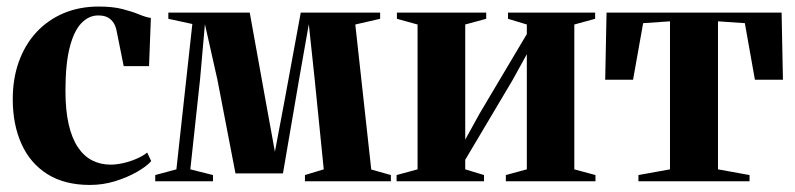

<svg xmlns="http://www.w3.org/2000/svg" viewBox="-20 -540 2367 572"><path d="M248 11Q172.5 11 121.2 -21.2Q70 -53.5 44 -111.2Q18 -169 18 -244.5Q18 -306.5 36.5 -357.2Q55 -408 89 -444.5Q123 -481 170 -500.8Q217 -520.5 274 -520.5Q316 -520.5 345 -513Q374 -505.5 394.5 -497Q415 -488.5 429.5 -486.5L424 -343H348.5L327.5 -447.5Q325 -461 318.8 -471.2Q312.5 -481.5 301.5 -487.8Q290.5 -494 272.5 -494Q244.5 -494 222.2 -470.8Q200 -447.5 187.5 -398.2Q175 -349 175 -269.5Q175 -211.5 184.5 -170Q194 -128.5 211.8 -101.8Q229.5 -75 254.5 -62.2Q279.5 -49.5 309.5 -49.5Q326.5 -49.5 346.8 -54Q367 -58.5 386.2 -66.8Q405.5 -75 418.5 -85.5L430.5 -60Q417 -44.5 388.2 -28Q359.5 -11.5 323 -0.2Q286.5 11 248 11Z M442.5 0V-18.5L505.5 -35.5L553 -468.5L481.5 -484V-502.5H724L771.5 -239L799 -88L827.5 -239L876 -502.5H1112.5V-484L1038.5 -467L1086 -35L1144.5 -18.5V0H888.5V-18.5L944.5 -35.5L917.5 -303.5L900 -468L871 -303.5L823 -23.5H681.5L627.5 -303.5L590.5 -468L576 -303.5L547 -35.5L614.5 -18.5V0Z M1161.5 0V-18.5L1224 -35.5V-467L1162.5 -484V-502.5H1428.5V-484L1366 -467V-124L1409 -202L1549.5 -438.5V-467L1493.5 -484V-502.5H1753V-484L1691 -467V-35.5L1754 -18.5V0H1487V-18.5L1549.5 -35.5V-378.5L1506.5 -300.5L1366 -64V-35.5L1422 -18.5V0Z M1882 0V-18.5L1976 -35.5V-476.5L1896 -471L1866 -302.5H1783L1787 -502.5H2308.5L2312.5 -302.5H2229L2199 -471L2119 -476.5V-35.5L2213 -18.5V0Z"/></svg>

Font: Merriweather 144pt
Style: Bold
Weight: 700
Version: Version 2.100